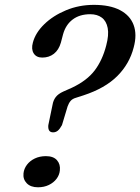

<svg xmlns="http://www.w3.org/2000/svg" viewBox="-20 -765 580 794"><path d="M197.2 -331.3 179.8 -247.2Q178.5 -232.9 183.3 -225.3Q188.1 -217.7 199.6 -217.7Q210.7 -217.7 219.1 -224.7Q227.5 -231.6 236.3 -247.7L259.6 -325.1Q264.4 -338.7 272 -347.7Q279.5 -356.7 295.4 -361.1L325.5 -370.8Q414.5 -400 465 -450.4Q515.5 -500.9 532.9 -569Q547.3 -622.1 532.6 -661.7Q517.8 -701.3 476.3 -723.1Q434.7 -744.9 368.4 -744.9Q306.8 -744.9 253.2 -722.6Q199.6 -700.3 163.1 -664.9Q126.7 -629.5 116 -589.1Q108.4 -561.9 119.3 -544.4Q130.2 -526.9 154.8 -526.9Q182.8 -526.9 202.9 -542.6Q223 -558.4 231.7 -588.5L240.7 -622.7Q251.6 -662.6 280.6 -684.4Q309.5 -706.2 353.2 -706.2Q382.3 -706.2 401.1 -692Q419.9 -677.8 425.4 -649.1Q430.9 -620.5 419.2 -576.7Q403.6 -516.1 371.6 -473.8Q339.5 -431.5 277.4 -402.2L241.6 -386.3Q220.5 -376.7 210.4 -363.4Q200.2 -350 197.2 -331.3ZM137 9.5Q106.6 9.5 90.6 -7.2Q74.5 -23.8 77.2 -48.3Q79.3 -67.6 91.5 -83.7Q103.6 -99.8 123.9 -109.6Q144.2 -119.3 169.9 -119.3Q201.1 -119.3 215.8 -102.3Q230.5 -85.3 227.5 -59.9Q225.7 -41.3 213.8 -25.5Q201.8 -9.7 182 -0.1Q162.2 9.5 137 9.5Z"/></svg>

Font: Fraunces
Style: Italic
Weight: 900
Italic angle: -16°
Version: Version 1.000;[0bf87f6ff]